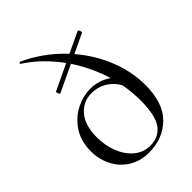

<svg xmlns="http://www.w3.org/2000/svg" viewBox="-220 -811 911 911"><g transform="rotate(-45 235.0 -356.0)"><path d="M229 -380Q172 -380 135.5 -336.5Q99 -293 99 -215Q99 -158 118 -110.5Q137 -63 171.5 -34.5Q206 -6 251 -6Q308 -6 339 -48Q370 -90 370 -191Q370 -299 332.5 -401.5Q295 -504 231 -585.5Q167 -667 90 -716Q88 -718 88 -719Q88 -721 90.5 -723.5Q93 -726 96 -725Q199 -677 276.5 -597.5Q354 -518 396 -421Q438 -324 438 -227Q438 -106 377.5 -46.5Q317 13 223 13Q166 13 122.5 -14Q79 -41 55.5 -87Q32 -133 32 -186Q32 -255 64 -303Q96 -351 144 -375Q192 -399 241 -399Q276 -399 309 -385.5Q342 -372 367 -347L378 -256Q363 -314 323 -347Q283 -380 229 -380ZM124 -484Q119 -484 116 -493.5Q113 -503 117 -505L391 -635H392Q397 -635 400.5 -625.5Q404 -616 399 -614L125 -484Z"/></g></svg>

Font: Cormorant
Style: Regular
Weight: 400
Designer: Christian Thalmann (Catharsis Fonts)
Foundry: Catharsis Fonts
Version: Version 4.000